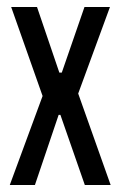

<svg xmlns="http://www.w3.org/2000/svg" viewBox="-20 -530 345 550"><path d="M8 0 102 -255 12 -510H86L150 -322H157L222 -510H295L204 -262L297 0H223L153 -201H148L80 0Z"/></svg>

Font: Saira Ultra Condensed Medium
Style: Regular
Weight: 500
Width: 1
Designer: Hector Gatti with collaboration of the Omnibus-Type team
Foundry: Omnibus-Type
Version: Version 1.001; ttfautohint (v1.8)